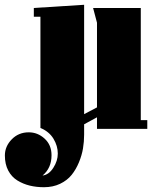

<svg xmlns="http://www.w3.org/2000/svg" viewBox="-134 -533 641 794"><path d="M33.2 -463.9H5.9V-500L213.9 -513.2V-61L267.1 -88.9V-439L251 -500H448.2V-36.1H475.1V0H267.1V-47.9L213.9 -19V23.9Q213.9 52.7 209.2 80.8Q204.6 108.9 192.4 138.4Q180.2 168 162.1 190.4Q144 212.9 114.5 227.1Q85 241.2 47.9 241.2Q16.6 241.2 -10.7 234.6Q-38.1 228 -62 213.4Q-85.9 198.7 -99.9 172.4Q-113.8 146 -113.8 109.9Q-113.8 72.3 -85.4 43.2Q-57.1 14.2 -15.1 14.2Q22 14.2 50.5 40.3Q79.1 66.4 79.1 108.9Q79.1 162.1 42 192.9Q67.9 189.9 86.4 161.1Q105 132.3 105 102.1Q105 70.3 87.2 40.8Q69.3 11.2 33.2 -3.9Z"/></svg>

Font: Lletraferida
Style: Heavy
Weight: 900
Designer: Josep Patau Bellart
Foundry: Josep Patau Bellart
Version: Version 1.000